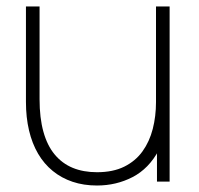

<svg xmlns="http://www.w3.org/2000/svg" viewBox="-20 -560 613 592"><path d="M279 12Q238 12 203.8 0.5Q169.5 -11 142.8 -32.8Q116 -54.5 97.5 -86Q79 -117.5 69.5 -157.8Q60 -198 60 -246V-540H102V-254Q102 -196.5 113.8 -154Q125.5 -111.5 148.5 -83.8Q171.5 -56 204.2 -42.5Q237 -29 279 -29Q328.5 -29 363.2 -46.2Q398 -63.5 419.5 -93.5Q441 -123.5 451 -162.5Q461 -201.5 461 -245L500 -246Q500 -153.5 469.5 -96.8Q439 -40 388.8 -14Q338.5 12 279 12ZM464 0V-110H461V-540H503V0Z"/></svg>

Font: Manrope ExtraLight ExtraLight
Style: Regular
Weight: 250
Version: Version 4.501